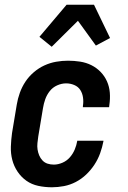

<svg xmlns="http://www.w3.org/2000/svg" viewBox="-20 -785 540 813"><path d="M200 8Q170 8 142 2Q114 -4 92 -19.5Q70 -35 54.5 -58Q39 -81 32 -108Q25 -135 26 -164Q27 -193 31 -222L51 -342Q55 -367 64 -392Q73 -417 87.5 -439Q102 -461 123 -479Q144 -497 168 -508Q192 -519 217.5 -523.5Q243 -528 268 -528Q294 -528 319.5 -524Q345 -520 367 -509Q389 -498 406 -480.5Q423 -463 433 -440.5Q443 -418 445 -392.5Q447 -367 443 -340L442 -331H331V-336Q334 -354 331.5 -372Q329 -390 320 -404Q311 -418 294.5 -425Q278 -432 260 -432Q241 -432 222 -423.5Q203 -415 190.5 -399Q178 -383 171.5 -364.5Q165 -346 162 -327L142 -207Q140 -193 138.5 -179Q137 -165 139 -152Q141 -139 146 -127Q151 -115 160 -105.5Q169 -96 181.5 -92Q194 -88 208 -88Q226 -88 244.5 -96Q263 -104 276 -119Q289 -134 296.5 -152Q304 -170 307 -188V-189H418V-187Q413 -161 404 -136Q395 -111 380 -88Q365 -65 345 -46Q325 -27 301 -14.5Q277 -2 251 3Q225 8 200 8ZM199 -587 147 -629 262 -765H378L446 -624L386 -592L310 -697Z"/></svg>

Font: Iosevka Oblique
Style: Bold
Weight: 700
Italic angle: -9°
Monospace: yes
Designer: Belleve Invis
Foundry: Belleve Invis
Version: Version 32.5.0; ttfautohint (v1.8.4)